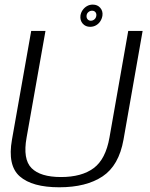

<svg xmlns="http://www.w3.org/2000/svg" viewBox="-20 -809 650 834"><path d="M237.5 4.5Q354.5 4.5 425.5 -42.8Q496.5 -90 516.5 -202.5L599.5 -674.5H537L455.5 -211.5Q439 -117.5 387 -78.8Q335 -40 245 -40Q155.5 -40 117 -78.8Q78.5 -117.5 95.5 -211.5L177.5 -674.5H115.5L32 -202.5Q12 -90 66 -42.8Q120 4.5 237.5 4.5ZM371.5 -692.5Q385.5 -692.5 397 -699Q408.5 -705.5 415.8 -716.8Q423 -728 425 -741.5Q427.5 -761 415.5 -775Q403.5 -789 383 -789Q369 -789 357.8 -782.5Q346.5 -776 339 -765.2Q331.5 -754.5 329.5 -741.5Q327 -720.5 339.2 -706.5Q351.5 -692.5 371.5 -692.5ZM374.5 -719Q366 -719 360.5 -725.2Q355 -731.5 356 -741.5Q357 -750.5 364 -756.5Q371 -762.5 380 -762.5Q389 -762.5 394.2 -756.5Q399.5 -750.5 398.5 -741.5Q397.5 -731.5 390.5 -725.2Q383.5 -719 374.5 -719Z"/></svg>

Font: Anybody UltraCondensed Thin Light
Style: Italic
Weight: 300
Italic angle: -10°
Version: Version 1.111